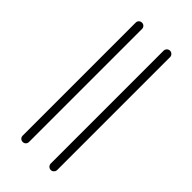

<svg xmlns="http://www.w3.org/2000/svg" viewBox="-312 -903 1170 1170"><g transform="rotate(45 273.5 -318.0)"><path d="M127.9 168.9V-804.7Q127.9 -816.4 135.7 -824.2Q143.6 -832 155.3 -832Q167 -832 174.8 -824.2Q182.6 -816.4 182.6 -804.7V168.9Q182.6 180.7 174.8 188.5Q167 196.3 155.3 196.3Q143.6 196.3 135.7 188.5Q127.9 180.7 127.9 168.9ZM369.1 168V-804.7Q369.1 -815.4 377.4 -823.7Q385.7 -832 397 -832Q408.2 -832 416.5 -823.7Q424.8 -815.4 424.8 -804.7V168Q424.8 179.7 416.5 188Q408.2 196.3 397 196.3Q385.7 196.3 377.4 188Q369.1 179.7 369.1 168Z"/></g></svg>

Font: Gen Jyuu Gothic P Light
Style: Regular
Weight: 200
Designer: [Source Han Sans]
Ryoko NISHIZUKA  (kana & ideographs); Paul D. Hunt (Latin, Greek & Cyrillic); Wenlong ZHANG  (bopomofo
Version: Version 1.002.20150607